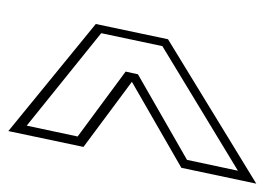

<svg xmlns="http://www.w3.org/2000/svg" viewBox="-107 -526 634 460"><g transform="rotate(90 210.0 -296.0)"><path d="M294 1 37.5 -208.5 74 -381.5 420 -593 382 -413.5 176 -295 332 -179ZM281 -43 307 -165 151.5 -280 158 -309.5 363 -427 389 -549 90.5 -368 59.5 -221.5Z"/></g></svg>

Font: Tourney ExtraLight
Style: Italic
Weight: 250
Italic angle: -12°
Version: Version 1.015